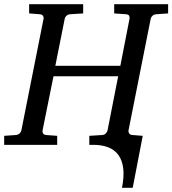

<svg xmlns="http://www.w3.org/2000/svg" viewBox="-35 -691 822 916"><path d="M710 -623Q699.2 -622.1 692.4 -615.7Q685.5 -609.4 684.1 -602.1L578.1 -68.8Q576.7 -61.5 581.1 -54.7Q585.4 -47.9 596.2 -46.9L646 -43L598.1 205.1H546.9Q557.6 151.9 553 113Q548.3 74.2 530.3 49.1Q512.2 23.9 481.7 12Q451.2 0 410.2 0H391.1V-43L453.1 -46.9Q463.4 -47.9 470 -54.7Q476.6 -61.5 478 -68.8L528.8 -327.1H220.2L168 -68.8Q166.5 -61.5 170.4 -54.7Q174.3 -47.9 185.1 -46.9L237.8 -43V0H-15.1V-43L41 -46.9Q51.8 -47.9 58.6 -54.7Q65.4 -61.5 66.9 -68.8L172.9 -602.1Q174.3 -609.4 169.9 -615.7Q165.5 -622.1 154.8 -623L104 -627V-670.9H361.8V-627L298.8 -623Q288.6 -622.1 282 -615.7Q275.4 -609.4 273.9 -602.1L229 -377H539.1L583 -602.1Q584.5 -609.4 581.1 -615.7Q577.6 -622.1 566.9 -623L509.8 -627V-670.9H767.1V-627Z"/></svg>

Font: Charis SIL CyrE
Style: Italic
Weight: 400
Italic angle: -11°
Foundry: SIL International
Version: Version 5.000